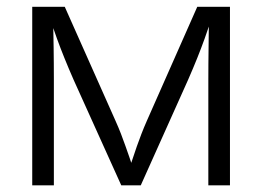

<svg xmlns="http://www.w3.org/2000/svg" viewBox="-20 -556 787 576"><path d="M76.7 0V-535.6H174.3L326.2 -194.3Q335.4 -173.8 342.8 -154.8Q350.1 -135.7 356.4 -117.9Q362.8 -100.1 368.7 -82.8Q374.5 -65.4 380.4 -47.9H367.2Q373 -64.9 378.7 -82Q384.3 -99.1 390.6 -117.2Q397 -135.3 404.3 -154.3Q411.6 -173.3 420.9 -194.3L571.8 -535.6H669.9V0H605V-316.4Q605 -341.3 605.2 -364.7Q605.5 -388.2 605.7 -410.9Q606 -433.6 606.2 -456.3Q606.4 -479 606.9 -502.9H615.7Q604.5 -469.7 594 -440.4Q583.5 -411.1 571.5 -381.3Q559.6 -351.6 544.4 -316.9L402.3 0H343.8L200.7 -316.9Q185.5 -351.6 173.6 -381.1Q161.6 -410.6 150.9 -440.2Q140.1 -469.7 128.9 -502.9H139.2Q139.6 -481 140.1 -458.7Q140.6 -436.5 140.9 -413.3Q141.1 -390.1 141.4 -366Q141.6 -341.8 141.6 -316.4V0Z"/></svg>

Font: Inter 20pt Light
Style: Regular
Weight: 300
Version: Version 4.001;git-66647c0bb